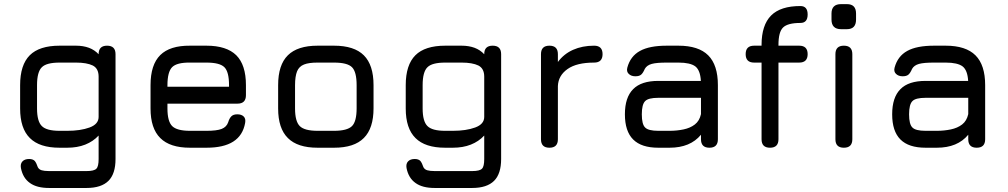

<svg xmlns="http://www.w3.org/2000/svg" viewBox="-20 -734 5009 954"><path d="M410 200C410 200 410 200 410 200C459 200 495.5 188 519 164.5C542.5 141 554 105 554 56C554 56 554 -465 554 -465C554 -465 554 -465 554 -465C554 -493 540 -507 512 -507C512 -507 512 -507 512 -507C484 -507 470 -493 470 -465C470 -465 470 -464.5 470 -464.5C470 -464.5 470 -464.5 470 -464.5C456.5 -479 440.5 -489.5 422 -496.5C403 -503.5 381.5 -507 358 -507C358 -507 276 -507 276 -507C276 -507 276 -507 276 -507C209 -507 159.5 -491 128 -459.5C96 -427.5 80 -378 80 -311C80 -311 80 -195 80 -195C80 -195 80 -195 80 -195C80 -129 96 -80 128.5 -48C160.5 -16 209.5 0 276 0C276 0 314 0 314 0C314 0 314 0 314 0C347 0 377 -5 403.5 -15.5C430 -26 452 -41 470 -60.5C470 -60.5 470 56 470 56C470 56 470 56 470 56C470 80.5 466.5 96.5 459 104C451.5 112 435 116 410 116C410 116 224 116 224 116C224 116 224 116 224 116C207.5 116 195.5 114.5 187 112C178.5 109.5 172 104.5 168 97C168 97 168 97 168 97C163.5 83.5 158.5 73 153 66C147 59.5 137.5 56 125 56C125 56 125 56 125 56C110 56 99 60 91.5 68C84 76 81.5 87 84 101C84 101 84 101 84 101C90.5 134.5 105.5 159 129 175.5C152 192 183.5 200 224 200C224 200 410 200 410 200ZM276 -84C232.5 -84 203 -92 187.5 -108C172 -123.5 164 -152.5 164 -195C164 -195 164 -311 164 -311C164 -311 164 -311 164 -311C164 -355 172 -384.5 188 -400C203.5 -415.5 233 -423 276 -423C276 -423 358 -423 358 -423C358 -423 358 -423 358 -423C393.5 -423 421.5 -418 441 -408.5C460.5 -398.5 470 -380 470 -353C470 -353 470 -153 470 -153C470 -153 470 -153 470 -153C470 -129 455 -111.5 425 -100.5C395 -89.5 358 -84 314 -84C314 -84 276 -84 276 -84C276 -84 276 -84 276 -84Z M1160 -219C1160 -219 1160 -219 1160 -219C1188 -219 1202 -233 1202 -261C1202 -261 1202 -311 1202 -311C1202 -311 1202 -311 1202 -311C1202 -378 1186 -427.5 1154 -459.5C1122 -491 1072.5 -507 1006 -507C1006 -507 924 -507 924 -507C924 -507 924 -507 924 -507C857.5 -507.5 808.5 -492 776.5 -460.5C744 -428.5 728 -378.5 728 -311C728 -311 728 -195 728 -195C728 -195 728 -195 728 -195C728 -129 744 -80 776.5 -48C808.5 -16 857.5 0 924 0C924 0 1006 0 1006 0C1006 0 1006 0 1006 0C1062.5 0 1107 -10 1139 -30.5C1171 -51 1190.5 -81.5 1198 -123C1198 -123 1198 -123 1198 -123C1200.5 -137 1198.5 -147.5 1191 -155C1183.5 -162.5 1173 -166 1159 -166C1159 -166 1159 -166 1159 -166C1145.5 -166 1136 -162.5 1129.5 -156C1123 -149.5 1117.5 -139.5 1114 -127C1114 -127 1114 -127 1114 -127C1108.5 -111 1098 -100 1081.5 -93.5C1065 -87 1040 -84 1006 -84C1006 -84 924 -84 924 -84C924 -84 924 -84 924 -84C880.5 -84 851 -92 835.5 -107.5C820 -123 812 -152 812 -195C812 -195 812 -219 812 -219C812 -219 1160 -219 1160 -219ZM1006 -423C1006 -423 1006 -423 1006 -423C1049.5 -423 1079.5 -415.5 1095 -400C1110.5 -384.5 1118 -354.5 1118 -311C1118 -311 1118 -303 1118 -303C1118 -303 812 -303 812 -303C812 -303 812 -311 812 -311C812 -311 812 -311 812 -311C812 -355 820 -385 835.5 -400.5C851 -416 880.5 -423.5 924 -423C924 -423 1006 -423 1006 -423Z M1640 0C1640 0 1640 0 1640 0C1706.5 0 1756 -16 1788 -48.5C1820 -80.5 1836 -129.5 1836 -196C1836 -196 1836 -311 1836 -311C1836 -311 1836 -311 1836 -311C1836 -377.5 1820 -427 1788 -459C1756 -491 1706.5 -507 1640 -507C1640 -507 1558 -507 1558 -507C1558 -507 1558 -507 1558 -507C1491.5 -507 1442.5 -491 1410.5 -459.5C1378 -427.5 1362 -378 1362 -311C1362 -311 1362 -195 1362 -195C1362 -195 1362 -195 1362 -195C1362 -129 1378 -80 1410.5 -48C1442.5 -16 1491.5 0 1558 0C1558 0 1640 0 1640 0ZM1446 -311C1446 -311 1446 -311 1446 -311C1446 -340.5 1449.5 -363 1456 -379.5C1462.5 -395.5 1474 -407 1490.5 -413.5C1506.5 -420 1529 -423 1558 -423C1558 -423 1640 -423 1640 -423C1640 -423 1640 -423 1640 -423C1683.5 -423 1713.5 -415.5 1729 -400C1744.5 -384.5 1752 -354.5 1752 -311C1752 -311 1752 -196 1752 -196C1752 -196 1752 -196 1752 -196C1752 -152.5 1744.5 -123 1729 -107.5C1713.5 -92 1683.5 -84 1640 -84C1640 -84 1558 -84 1558 -84C1558 -84 1558 -84 1558 -84C1514.5 -84 1485 -92 1469.5 -107.5C1454 -123 1446 -152 1446 -195C1446 -195 1446 -311 1446 -311Z M2326 200C2326 200 2326 200 2326 200C2375 200 2411.5 188 2435 164.5C2458.5 141 2470 105 2470 56C2470 56 2470 -465 2470 -465C2470 -465 2470 -465 2470 -465C2470 -493 2456 -507 2428 -507C2428 -507 2428 -507 2428 -507C2400 -507 2386 -493 2386 -465C2386 -465 2386 -464.5 2386 -464.5C2386 -464.5 2386 -464.5 2386 -464.5C2372.5 -479 2356.5 -489.5 2338 -496.5C2319 -503.5 2297.5 -507 2274 -507C2274 -507 2192 -507 2192 -507C2192 -507 2192 -507 2192 -507C2125 -507 2075.5 -491 2044 -459.5C2012 -427.5 1996 -378 1996 -311C1996 -311 1996 -195 1996 -195C1996 -195 1996 -195 1996 -195C1996 -129 2012 -80 2044.5 -48C2076.5 -16 2125.5 0 2192 0C2192 0 2230 0 2230 0C2230 0 2230 0 2230 0C2263 0 2293 -5 2319.5 -15.5C2346 -26 2368 -41 2386 -60.5C2386 -60.5 2386 56 2386 56C2386 56 2386 56 2386 56C2386 80.5 2382.5 96.5 2375 104C2367.5 112 2351 116 2326 116C2326 116 2140 116 2140 116C2140 116 2140 116 2140 116C2123.5 116 2111.5 114.5 2103 112C2094.5 109.5 2088 104.5 2084 97C2084 97 2084 97 2084 97C2079.5 83.5 2074.5 73 2069 66C2063 59.5 2053.5 56 2041 56C2041 56 2041 56 2041 56C2026 56 2015 60 2007.5 68C2000 76 1997.5 87 2000 101C2000 101 2000 101 2000 101C2006.5 134.5 2021.5 159 2045 175.5C2068 192 2099.5 200 2140 200C2140 200 2326 200 2326 200ZM2192 -84C2148.5 -84 2119 -92 2103.5 -108C2088 -123.5 2080 -152.5 2080 -195C2080 -195 2080 -311 2080 -311C2080 -311 2080 -311 2080 -311C2080 -355 2088 -384.5 2104 -400C2119.5 -415.5 2149 -423 2192 -423C2192 -423 2274 -423 2274 -423C2274 -423 2274 -423 2274 -423C2309.5 -423 2337.5 -418 2357 -408.5C2376.5 -398.5 2386 -380 2386 -353C2386 -353 2386 -153 2386 -153C2386 -153 2386 -153 2386 -153C2386 -129 2371 -111.5 2341 -100.5C2311 -89.5 2274 -84 2230 -84C2230 -84 2192 -84 2192 -84C2192 -84 2192 -84 2192 -84Z M2710 0C2738 0 2752 -14 2752 -42C2752 -42 2752 -306.5 2752 -306.5C2752 -306.5 2752 -306.5 2752 -306.5C2753.5 -341.5 2769.5 -369.5 2800 -391C2830.5 -412.5 2874.5 -423 2932 -423C2932 -423 2932 -423 2932 -423C2960 -423 2974 -437 2974 -465C2974 -465 2974 -465 2974 -465C2974 -493 2960 -507 2932 -507C2932 -507 2932 -507 2932 -507C2892.5 -507 2858 -500 2827.5 -486.5C2797 -473 2771.5 -452.5 2752 -426C2752 -426 2752 -465 2752 -465C2752 -465 2752 -465 2752 -465C2752 -493 2738 -507 2710 -507C2710 -507 2710 -507 2710 -507C2682 -507 2668 -493 2668 -465C2668 -465 2668 -42 2668 -42C2668 -42 2668 -42 2668 -42C2668 -14 2682 0 2710 0C2710 0 2710 0 2710 0Z M3307 0C3307 0 3307 0 3307 0C3375.5 0 3427.5 -21.5 3463 -64.5C3463 -64.5 3463 -42 3463 -42C3463 -42 3463 -42 3463 -42C3463 -14 3477 0 3505 0C3505 0 3505 0 3505 0C3533 0 3547 -14 3547 -42C3547 -42 3547 -311 3547 -311C3547 -311 3547 -311 3547 -311C3547 -377.5 3531 -427 3499 -459C3467 -491 3417.5 -507 3351 -507C3351 -507 3293 -507 3293 -507C3293 -507 3293 -507 3293 -507C3236 -507 3191.5 -498.5 3160 -481C3128 -463.5 3107 -435.5 3097 -398C3097 -398 3097 -398 3097 -398C3093.5 -385 3096 -374.5 3104 -367C3112 -359 3123 -355 3137 -355C3137 -355 3137 -355 3137 -355C3149.5 -355 3159 -357.5 3165.5 -363C3172 -368.5 3178 -378 3184 -392C3184 -392 3184 -392 3184 -392C3190.5 -403.5 3202 -412 3218.5 -416.5C3235 -421 3259.5 -423 3293 -423C3293 -423 3351 -423 3351 -423C3351 -423 3351 -423 3351 -423C3390.5 -423 3418.5 -416.5 3435 -404C3451.5 -391 3460.5 -367 3462.5 -332C3462.5 -332 3251 -332 3251 -332C3251 -332 3251 -332 3251 -332C3194.5 -332 3153 -318.5 3126 -291C3098.5 -263.5 3085 -222 3085 -166C3085 -166 3085 -166 3085 -166C3085 -110 3098.5 -68.5 3126 -41C3153.5 -13.5 3195 0 3251 0C3251 0 3307 0 3307 0ZM3251 -84C3218 -84 3196 -89.5 3185.5 -100.5C3174.5 -111 3169 -133 3169 -166C3169 -166 3169 -166 3169 -166C3169 -198.5 3174.5 -220.5 3185.5 -231.5C3196 -242.5 3218 -248 3251 -248C3251 -248 3463 -248 3463 -248C3463 -248 3463 -167 3463 -167C3463 -167 3463 -167 3463 -167C3458 -144.5 3448 -127.5 3432.5 -115.5C3417 -103.5 3398 -95.5 3376.5 -91C3355 -86.5 3331.5 -84 3307 -84C3307 -84 3251 -84 3251 -84C3251 -84 3251 -84 3251 -84Z M3806 0C3834 0 3848 -14 3848 -42C3848 -42 3848 -423 3848 -423C3848 -423 3951 -423 3951 -423C3951 -423 3951 -423 3951 -423C3979 -423 3993 -437 3993 -465C3993 -465 3993 -465 3993 -465C3993 -493 3979 -507 3951 -507C3951 -507 3848 -507 3848 -507C3848 -507 3848 -511 3848 -511C3848 -511 3848 -511 3848 -511C3848 -553.5 3855.5 -582.5 3871 -597.5C3886.5 -612.5 3915 -620 3957 -620C3957 -620 3957 -620 3957 -620C3981 -620 3993 -634 3993 -662C3993 -662 3993 -662 3993 -662C3993 -690 3981 -704 3957 -704C3957 -704 3957 -704 3957 -704C3891.5 -704 3843 -688.5 3811.5 -657C3780 -625.5 3764 -576.5 3764 -511C3764 -511 3764 -507 3764 -507C3764 -507 3727 -507 3727 -507C3727 -507 3727 -507 3727 -507C3699 -507 3685 -493 3685 -465C3685 -465 3685 -465 3685 -465C3685 -437 3699 -423 3727 -423C3727 -423 3764 -423 3764 -423C3764 -423 3764 -42 3764 -42C3764 -42 3764 -42 3764 -42C3764 -14 3778 0 3806 0C3806 0 3806 0 3806 0Z M4188 -589C4188 -589 4188 -589 4188 -589C4218.5 -589 4233.5 -605 4233.5 -637C4233.5 -637 4233.5 -666.5 4233.5 -666.5C4233.5 -666.5 4233.5 -666.5 4233.5 -666.5C4233.5 -698 4218.5 -713.5 4188 -713.5C4188 -713.5 4159 -713.5 4159 -713.5C4159 -713.5 4159 -713.5 4159 -713.5C4127.5 -713.5 4111.5 -698 4111.5 -666.5C4111.5 -666.5 4111.5 -637 4111.5 -637C4111.5 -637 4111.5 -637 4111.5 -637C4111.5 -605 4127.5 -589 4159 -589C4159 -589 4188 -589 4188 -589ZM4173 0C4201 0 4215 -14 4215 -42C4215 -42 4215 -465 4215 -465C4215 -465 4215 -465 4215 -465C4215 -493 4201 -507 4173 -507C4173 -507 4173 -507 4173 -507C4145 -507 4131 -493 4131 -465C4131 -465 4131 -42 4131 -42C4131 -42 4131 -42 4131 -42C4131 -14 4145 0 4173 0C4173 0 4173 0 4173 0Z M4635 0C4635 0 4635 0 4635 0C4703.5 0 4755.5 -21.5 4791 -64.5C4791 -64.5 4791 -42 4791 -42C4791 -42 4791 -42 4791 -42C4791 -14 4805 0 4833 0C4833 0 4833 0 4833 0C4861 0 4875 -14 4875 -42C4875 -42 4875 -311 4875 -311C4875 -311 4875 -311 4875 -311C4875 -377.5 4859 -427 4827 -459C4795 -491 4745.5 -507 4679 -507C4679 -507 4621 -507 4621 -507C4621 -507 4621 -507 4621 -507C4564 -507 4519.5 -498.5 4488 -481C4456 -463.5 4435 -435.5 4425 -398C4425 -398 4425 -398 4425 -398C4421.5 -385 4424 -374.5 4432 -367C4440 -359 4451 -355 4465 -355C4465 -355 4465 -355 4465 -355C4477.5 -355 4487 -357.5 4493.5 -363C4500 -368.5 4506 -378 4512 -392C4512 -392 4512 -392 4512 -392C4518.5 -403.5 4530 -412 4546.5 -416.5C4563 -421 4587.5 -423 4621 -423C4621 -423 4679 -423 4679 -423C4679 -423 4679 -423 4679 -423C4718.5 -423 4746.5 -416.5 4763 -404C4779.5 -391 4788.5 -367 4790.5 -332C4790.5 -332 4579 -332 4579 -332C4579 -332 4579 -332 4579 -332C4522.5 -332 4481 -318.5 4454 -291C4426.5 -263.5 4413 -222 4413 -166C4413 -166 4413 -166 4413 -166C4413 -110 4426.5 -68.5 4454 -41C4481.5 -13.5 4523 0 4579 0C4579 0 4635 0 4635 0ZM4579 -84C4546 -84 4524 -89.5 4513.5 -100.5C4502.5 -111 4497 -133 4497 -166C4497 -166 4497 -166 4497 -166C4497 -198.5 4502.5 -220.5 4513.5 -231.5C4524 -242.5 4546 -248 4579 -248C4579 -248 4791 -248 4791 -248C4791 -248 4791 -167 4791 -167C4791 -167 4791 -167 4791 -167C4786 -144.5 4776 -127.5 4760.5 -115.5C4745 -103.5 4726 -95.5 4704.5 -91C4683 -86.5 4659.5 -84 4635 -84C4635 -84 4579 -84 4579 -84C4579 -84 4579 -84 4579 -84Z"/></svg>

Font: Jura-Fortis-Bold
Style: Bold
Weight: 500
Designer: Daniel Johnson, Alexei Vanyashin, Mirko Velimirovic
Foundry: Daniel Johnson
Version: ""